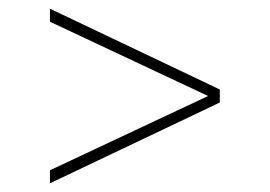

<svg xmlns="http://www.w3.org/2000/svg" viewBox="-20 -458 621 442"><path d="M95 -438 486 -252V-222L95 -36V-66L459 -237L95 -408Z"/></svg>

Font: Grenze Gotisch Thin
Style: Regular
Weight: 100
Designer: Renata Polastri
Foundry: Omnibus-Type
Version: Version 1.001